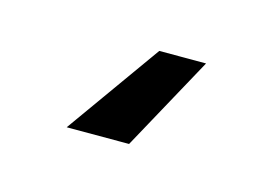

<svg xmlns="http://www.w3.org/2000/svg" viewBox="-35 -50 323 226"><g transform="rotate(15 126.5 62.5)"><path d="M56 120 138 5H195L132 120Z"/></g></svg>

Font: Maven Pro VF Beta
Style: Regular
Weight: 400
Designer: Joe Prince
Foundry: Joe Prince
Version: Version 2.002